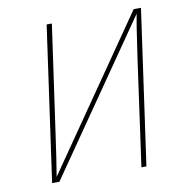

<svg xmlns="http://www.w3.org/2000/svg" viewBox="-77 -756 816 832"><g transform="rotate(-10 330.5 -340.5)"><path d="M501 0H479L543 -459L550 -507Q566 -619 574 -659L118 0H86L182 -681H205L139 -216Q122 -94 110 -23L565 -681H597Z"/></g></svg>

Font: Fira Sans Thin
Style: Italic
Weight: 250
Italic angle: -8°
Designer: Carrois Corporate & Edenspiekermann AG
Foundry: Carrois Corporate GbR & Edenspiekermann AG
Version: Version 4.203